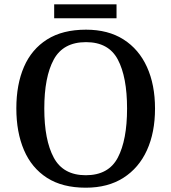

<svg xmlns="http://www.w3.org/2000/svg" viewBox="-20 -863 797 893"><path d="M379 10Q270 10 198.5 -36Q127 -82 91.5 -165Q56 -248 56 -359Q56 -470 91.5 -552Q127 -634 199 -679.5Q271 -725 380 -725Q483 -725 554.5 -679.5Q626 -634 663.5 -551.5Q701 -469 701 -358Q701 -247 663.5 -164.5Q626 -82 554 -36Q482 10 379 10ZM379 -48Q485 -48 528 -130Q571 -212 571 -358Q571 -505 528 -586Q485 -667 380 -667Q274 -667 230 -586Q186 -505 186 -358Q186 -212 230 -130Q274 -48 379 -48ZM232 -778V-843H522V-778Z"/></svg>

Font: Noto Naskh Arabic Medium
Style: Regular
Weight: 500
Designer: Monotype Design Team, David Williams, Mohamad Dakak and Nizar Qandah
Foundry: Monotype Imaging Inc.
Version: Version 2.016